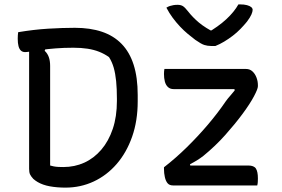

<svg xmlns="http://www.w3.org/2000/svg" viewBox="-20 -847 1290 877"><path d="M322 -720Q392 -720 445.5 -702Q499 -684 535.5 -646.5Q572 -609 590.5 -551Q609 -493 609 -413V-384Q609 -295 583.5 -222.5Q558 -150 513 -98Q468 -46 408 -18Q348 10 279 10Q260 10 242 8.5Q224 7 207.5 4Q191 1 177 -4Q163 -9 152 -15.5Q141 -22 132 -30Q121 -42 117 -51Q113 -60 113 -76Q113 -146 113 -217Q113 -288 113 -359.5Q113 -431 113 -502Q113 -573 113 -645H196L184 -615Q197 -603 203 -586Q209 -569 209 -546Q209 -492 209 -435Q209 -378 209 -321Q209 -264 209 -206.5Q209 -149 209 -91Q215 -89 225.5 -87Q236 -85 247.5 -84.5Q259 -84 269 -84Q321 -84 365 -104Q409 -124 442.5 -163Q476 -202 495 -258Q514 -314 514 -386V-396Q514 -442 510.5 -476.5Q507 -511 499.5 -537.5Q492 -564 478 -586Q457 -601 433 -610.5Q409 -620 380 -624.5Q351 -629 315 -629Q271 -629 234 -626Q197 -623 168.5 -619Q140 -615 121 -612Q102 -609 95 -609Q83 -609 75.5 -616Q68 -623 64.5 -636.5Q61 -650 61 -670Q61 -679 61.5 -686Q62 -693 63 -700Q99 -706 133 -710Q167 -714 200 -716Q233 -718 263.5 -719Q294 -720 322 -720ZM731 -532H1104Q1121 -532 1133 -521Q1145 -510 1151.5 -493Q1158 -476 1158 -458V-453Q1158 -441 1140 -407Q1122 -373 1088 -327Q1054 -281 1009 -230.5Q964 -180 909 -135Q895 -124 879.5 -114.5Q864 -105 848 -97L849 -91H1114Q1140 -91 1149 -77Q1158 -63 1158 -32Q1158 -24 1157.5 -15.5Q1157 -7 1155 0H770Q754 0 745.5 -10Q737 -20 733 -38Q729 -56 729 -75V-83Q782 -124 833 -174Q884 -224 929.5 -277.5Q975 -331 1011 -384Q1021 -398 1031.5 -409.5Q1042 -421 1052 -434L1051 -440H773Q757 -440 747 -449.5Q737 -459 733 -474.5Q729 -490 729 -509Q729 -515 729.5 -521Q730 -527 731 -532ZM964 -637Q962 -637 959 -637Q956 -637 952.5 -637Q949 -637 944 -637Q928 -637 913.5 -641.5Q899 -646 872 -665Q856 -677 838 -692Q820 -707 802.5 -725.5Q785 -744 769 -765.5Q753 -787 740 -812Q748 -817 755.5 -819.5Q763 -822 772 -823.5Q781 -825 791 -825Q806 -825 815.5 -819Q825 -813 839 -795Q860 -768 888.5 -744Q917 -720 968 -694L911 -708H976L921 -693Q978 -726 1014 -759.5Q1050 -793 1069 -827H1075Q1095 -827 1108 -823.5Q1121 -820 1127.5 -814.5Q1134 -809 1134 -802Q1134 -794 1128.5 -781Q1123 -768 1108 -748Q1095 -732 1078.5 -715Q1062 -698 1043 -683.5Q1024 -669 1004 -657Q984 -645 964 -637Z"/></svg>

Font: Recursive Casual
Style: Regular
Weight: 400
Version: Version 1.047